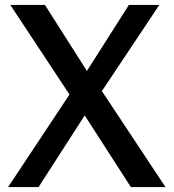

<svg xmlns="http://www.w3.org/2000/svg" viewBox="-20 -762 708 782"><path d="M395 -391 629 -742H505L334 -473L163 -742H22L263 -377L13 0H137L325 -292L513 0H654Z"/></svg>

Font: Cheyenne Sans Medium
Style: Regular
Weight: 500
Designer: The Public Sans project authors (U.S. Web Design System), Libre Franklin designed by Pablo Impallari and Rodrigo Fuenzal
Foundry: The Cheyenne Sans Project Authors
Version: Version 2.007